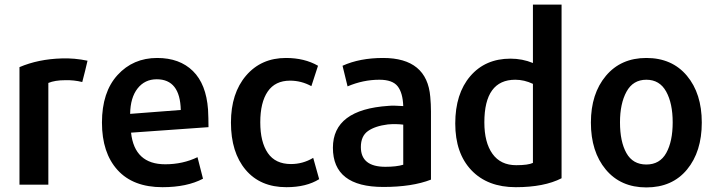

<svg xmlns="http://www.w3.org/2000/svg" viewBox="-20 -800 3150 838"><path d="M362 -535Q352 -491 339 -442Q303 -451 265 -450Q220 -450 191 -438V6H65V-507Q147 -542 249 -545Q305 -547 362 -535Z M890 -245 552 -221Q567 -83 701 -83Q778 -83 842 -114L866 -20Q796 17 689 17Q561 17 493 -58Q425 -133 425 -265Q425 -398 493 -472.5Q561 -547 666 -547Q764 -547 822 -490Q880 -433 888 -322Q890 -284 890 -245ZM769 -320Q766 -454 664 -454Q612 -454 580.5 -414Q549 -374 548 -303Z M1373 -18Q1317 17 1230 17Q1116 17 1052 -59Q988 -135 988 -265Q988 -393 1054 -470Q1120 -547 1228 -547Q1309 -547 1368 -513L1339 -424Q1295 -448 1246 -448Q1181 -448 1148.5 -400.5Q1116 -353 1116 -266Q1116 -180 1149 -132Q1182 -84 1250 -84Q1302 -84 1347 -111Z M1861 -16Q1779 16 1653 16Q1433 16 1433 -155Q1433 -322 1676 -338Q1697 -340 1740 -337Q1738 -395 1715.5 -423.5Q1693 -452 1636 -452Q1565 -452 1497 -423L1475 -513Q1550 -547 1652 -547Q1844 -547 1858 -377Q1861 -345 1861 -314ZM1740 -81V-256Q1708 -260 1673 -257Q1617 -250 1586 -228Q1555 -206 1555 -158Q1555 -72 1662 -72Q1710 -72 1740 -81Z M2431 -22Q2355 17 2231 17Q2108 17 2037.5 -57Q1967 -131 1967 -261Q1967 -391 2032.5 -467.5Q2098 -544 2208 -544Q2260 -544 2306 -525V-780H2431ZM2306 -89V-434Q2268 -452 2229 -452Q2094 -452 2094 -266Q2094 -178 2129.5 -128.5Q2165 -79 2233 -79Q2285 -79 2306 -89Z M2801 18Q2689 18 2624 -60Q2559 -138 2559 -265Q2559 -391 2624.5 -469Q2690 -547 2801 -547Q2913 -547 2978 -469.5Q3043 -392 3043 -265Q3043 -138 2978.5 -60Q2914 18 2801 18ZM2686 -266Q2686 -182 2714 -132Q2742 -82 2801 -82Q2860 -82 2888 -132.5Q2916 -183 2916 -266Q2916 -349 2887.5 -400.5Q2859 -452 2801 -452Q2743 -452 2714.5 -400Q2686 -348 2686 -266Z"/></svg>

Font: Repo
Style: DemiBold
Weight: 600
Designer: Stefan Peev
Foundry: Context Ltd
Version: Version 001.000